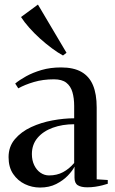

<svg xmlns="http://www.w3.org/2000/svg" viewBox="-20 -812 503 840"><path d="M155 8.5Q120 8.5 88.8 -6.5Q57.5 -21.5 37.5 -51Q17.5 -80.5 17.5 -124.5Q17.5 -170.5 45 -203Q72.5 -235.5 116 -255.8Q159.5 -276 209.5 -285.2Q259.5 -294.5 304.5 -294.5V-348.5Q304.5 -382.5 296.8 -409Q289 -435.5 270 -450.2Q251 -465 216 -465Q168 -465 128.2 -453.2Q88.5 -441.5 60 -425.5L46.5 -446.5Q65 -462 94.2 -478.2Q123.5 -494.5 162 -505.8Q200.5 -517 247 -517Q302 -517 336.2 -497.5Q370.5 -478 386.8 -439.2Q403 -400.5 403 -342V-27.5L451.5 -24.5V-8Q441 -4.5 427 -1Q413 2.5 396.5 5Q380 7.5 361.5 7.5Q335 7.5 320.5 -1.5Q306 -10.5 306 -34.5V-83Q297.5 -65.5 277 -44Q256.5 -22.5 226 -7Q195.5 8.5 155 8.5ZM194.5 -44.5Q229 -44.5 255.8 -58.8Q282.5 -73 304.5 -99V-268.5Q253 -268.5 211 -253.2Q169 -238 144.2 -208.8Q119.5 -179.5 119.5 -138Q119.5 -110.5 129.8 -89.2Q140 -68 157.2 -56.2Q174.5 -44.5 194.5 -44.5ZM255 -569.5Q233 -581.5 207 -600.8Q181 -620 155.2 -643.2Q129.5 -666.5 107.8 -691Q86 -715.5 72 -737.5L146 -792L271 -581L256 -569.5Z"/></svg>

Font: Merriweather 144pt
Style: Regular
Weight: 400
Version: Version 2.100